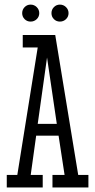

<svg xmlns="http://www.w3.org/2000/svg" viewBox="-20 -825 419 845"><path d="M237.8 -228H139.2L115.2 -55.2H168V0H9.8V-55.2H56.2L146 -616.2H80.1V-670.9H223.1L324.2 -55.2H369.1V0H210.9V-55.2H264.2ZM146 -279.8H230L187 -571.8ZM77.6 -767.1Q77.6 -782.7 88.4 -793.7Q99.1 -804.7 114.7 -804.7Q130.4 -804.7 141.6 -793.7Q152.8 -782.7 152.8 -767.1Q152.8 -751.5 141.6 -740.7Q130.4 -730 114.7 -730Q99.1 -730 88.4 -740.7Q77.6 -751.5 77.6 -767.1ZM206.5 -767.1Q206.5 -782.7 217.3 -793.7Q228 -804.7 243.7 -804.7Q259.3 -804.7 270.5 -793.7Q281.7 -782.7 281.7 -767.1Q281.7 -751.5 270.5 -740.7Q259.3 -730 243.7 -730Q228 -730 217.3 -740.7Q206.5 -751.5 206.5 -767.1Z"/></svg>

Font: Stint Ultra Condensed
Style: Regular
Weight: 400
Width: 1
Designer: Astigmatic (AOETI)
Foundry: Astigmatic (AOETI)
Version: Version 1.000